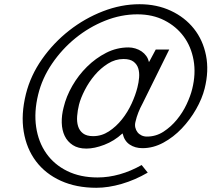

<svg xmlns="http://www.w3.org/2000/svg" viewBox="-20 -865 1020 911"><path d="M951 -445Q939 -397 910.5 -347Q882 -297 842.5 -255.5Q803 -214 755 -188Q707 -162 656 -162Q621 -162 595.5 -179Q570 -196 562 -231H560Q522 -196 475 -178Q428 -160 390 -160Q351 -160 325.5 -176.5Q300 -193 287 -220Q274 -247 273 -282.5Q272 -318 282 -356Q294 -407 323 -457.5Q352 -508 393 -548.5Q434 -589 484 -614.5Q534 -640 590 -640Q606 -640 622.5 -635Q639 -630 652 -621Q665 -612 674 -599.5Q683 -587 686 -572H688L719 -630H783L656 -373Q645 -353 636.5 -331.5Q628 -310 623 -288Q619 -273 622 -260Q625 -247 632.5 -237.5Q640 -228 651.5 -222.5Q663 -217 677 -217Q720 -217 755.5 -240Q791 -263 819 -297Q847 -331 865.5 -370.5Q884 -410 892 -443Q910 -515 898.5 -579.5Q887 -644 851.5 -692Q816 -740 760 -768.5Q704 -797 632 -797Q554 -797 478 -766.5Q402 -736 338 -684Q274 -632 227 -563Q180 -494 161 -416Q141 -334 151.5 -262.5Q162 -191 199.5 -137.5Q237 -84 299 -53.5Q361 -23 443 -23Q495 -23 548 -38Q601 -53 652 -82L681 -46Q621 -11 557.5 7.5Q494 26 437 26Q342 26 269 -7Q196 -40 151 -99.5Q106 -159 92.5 -240.5Q79 -322 103 -419Q125 -507 179.5 -584.5Q234 -662 308 -720Q382 -778 468.5 -811.5Q555 -845 642 -845Q724 -845 790.5 -814Q857 -783 900 -729Q943 -675 957.5 -602Q972 -529 951 -445ZM632 -450Q638 -473 640 -497Q642 -521 636 -540.5Q630 -560 613.5 -572.5Q597 -585 566 -585Q527 -585 492 -563Q457 -541 429.5 -508.5Q402 -476 382.5 -438Q363 -400 355 -369Q348 -341 346 -314Q344 -287 350.5 -266Q357 -245 374 -232Q391 -219 422 -219Q462 -219 496.5 -241.5Q531 -264 558.5 -298.5Q586 -333 604.5 -373.5Q623 -414 632 -450Z"/></svg>

Font: TypoPRO Sinkin Sans
Style: 300 Light Italic
Weight: 300
Italic angle: -112°
Designer: Keith Bates
Foundry: K-Type
Version: Sinkin Sans (version 1.0)  by Keith Bates   •   © 2014   www